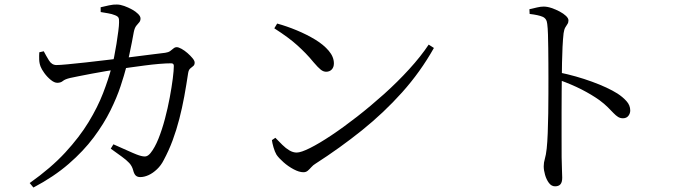

<svg xmlns="http://www.w3.org/2000/svg" viewBox="-20 -787 3040 851"><path d="M426.1 -754.8Q442 -758.7 462.8 -763.2Q483.6 -767.7 498.2 -766.9Q512.7 -766.9 530.6 -760.5Q548.6 -754 565.1 -745Q581.6 -735.9 592.2 -725.2Q602.8 -714.5 602.8 -705.3Q602.8 -694.4 597 -688Q591.3 -681.7 584.1 -672.8Q576.8 -663.8 573 -645Q569.8 -627.6 564.6 -600Q559.4 -572.4 552.9 -543.1Q546.5 -513.7 540 -490.3Q531 -455.1 514.5 -405.2Q498.1 -355.3 469.3 -297Q440.5 -238.6 395.3 -178Q350.1 -117.4 284.5 -60.6Q219 -3.7 128.1 44.2L111.6 24.3Q206.2 -42.7 269.3 -111.1Q332.3 -179.5 372.6 -245.8Q412.9 -312.2 436.7 -373.8Q460.5 -435.5 474.7 -489.1Q480.3 -507.5 485.9 -535Q491.4 -562.5 496.3 -592.9Q501.2 -623.2 504.4 -648.9Q507.7 -674.5 507.7 -687.7Q508.4 -702.4 505.1 -708.7Q501.7 -715.1 489.5 -719.7Q476.5 -725.2 458.3 -728.2Q440.2 -731.3 426.3 -733.6ZM470.9 -128.1 482.7 -147.4Q504 -138 526.7 -127.8Q549.3 -117.7 567.7 -109.6Q586.2 -101.6 596 -98.5Q615.8 -92.1 626.1 -93.9Q636.4 -95.6 647 -108.4Q666.1 -132 682.3 -172.2Q698.4 -212.4 711 -260Q723.6 -307.6 732.3 -354.3Q741 -400.9 745.8 -438.5Q750.5 -476 750.5 -495Q750.5 -506.4 738.8 -506.4Q717 -506.4 685.8 -503.8Q654.6 -501.2 621 -496.7Q587.3 -492.2 556.7 -488Q526.1 -483.8 503.6 -480.4Q481 -476.8 449.7 -471.7Q418.5 -466.6 386.8 -460.5Q355.1 -454.3 329.1 -449.3Q303.1 -444.3 290.8 -441.4Q268 -436 258.6 -428Q249.2 -420 233.9 -420Q220.8 -420 204.9 -433Q188.9 -446.1 176.4 -463.3Q164 -480.6 159.9 -491.9Q154.3 -506.4 153.7 -523Q153.1 -539.7 154.2 -555.2L173.9 -559.8Q184.4 -539.7 197 -519.2Q209.5 -498.7 230.4 -498.7Q245.2 -498.7 279.6 -502Q314 -505.2 360.4 -510.3Q406.8 -515.4 457.8 -521.6Q508.8 -527.8 558.2 -533.7Q607.6 -539.6 648.2 -545.1Q688.9 -550.6 712.2 -553Q726.2 -555 734.2 -560.7Q742.1 -566.5 748.8 -572.2Q755.4 -577.9 763.5 -577.9Q771.2 -577.9 784.6 -570.6Q798 -563.2 811.1 -551.7Q824.2 -540.2 833.5 -528.9Q842.8 -517.6 842.8 -509.7Q842.8 -499.4 836.7 -494.5Q830.5 -489.5 823.2 -483.4Q816 -477.2 813.8 -462.5Q806 -410.3 796.7 -359.3Q787.3 -308.3 774.7 -259.5Q762.1 -210.7 745.2 -165Q728.2 -119.3 705.8 -77.7Q694 -54 675.8 -36.8Q657.6 -19.5 638.4 -10.8Q619.2 -2.1 601.4 -2.1Q589 -2.1 581.6 -9Q574.3 -16 570.2 -32.4Q565.4 -50.9 552.9 -64.5Q540.3 -78 519.9 -92.7Q499.4 -107.4 470.9 -128.1Z M1208.5 -682.6Q1251.1 -670.9 1295.2 -652.6Q1339.4 -634.3 1376.9 -611.6Q1414.3 -588.9 1437.1 -561.9Q1459.9 -535 1459.9 -506Q1459.9 -489 1450.4 -479Q1440.9 -469 1425.5 -469Q1413.4 -469 1401.7 -478.2Q1390 -487.4 1370.2 -510.6Q1352.2 -532.7 1334.7 -550.6Q1317.1 -568.6 1297.9 -586Q1278.6 -603.5 1253.8 -621.8Q1229 -640.2 1195.8 -661.5ZM1880.1 -589.3 1903.2 -574.4Q1843.4 -468.1 1762.3 -377.6Q1681.1 -287.1 1584.1 -209.2Q1487.1 -131.3 1377.5 -60.9Q1368 -55.2 1360.2 -46.4Q1352.3 -37.5 1344.3 -30.5Q1336.4 -23.6 1324.9 -23.6Q1306.2 -23.6 1281.7 -36.6Q1257.3 -49.5 1236.6 -67.9Q1215.8 -86.3 1205.6 -101.2Q1198 -114.1 1192.2 -134.1Q1186.5 -154.1 1185.2 -165.9L1200.5 -176.3Q1216.1 -160.2 1231.5 -144.9Q1246.9 -129.6 1263 -120.2Q1279.1 -110.8 1295 -110.8Q1314.1 -110.8 1354.4 -131Q1394.8 -151.2 1448.8 -187.2Q1502.8 -223.2 1562.9 -270.1Q1623 -317 1682.6 -370.4Q1742.2 -423.9 1793.5 -480.2Q1844.9 -536.4 1880.1 -589.3Z M2326.5 -746.1Q2345.5 -750.4 2360.9 -754.1Q2376.2 -757.8 2389.6 -757.8Q2405.6 -757.8 2424.2 -751.6Q2442.8 -745.3 2460.3 -736.1Q2477.8 -726.8 2488.7 -716.4Q2499.6 -705.9 2499.6 -696.6Q2499.6 -686.7 2495 -680.3Q2490.5 -673.8 2485.5 -665.2Q2480.5 -656.7 2478 -639.8Q2475 -613.5 2473.3 -578.6Q2471.6 -543.6 2471 -508.4Q2470.4 -473.3 2470.2 -444.7Q2470 -423.7 2469.5 -382.3Q2469 -340.9 2469.1 -289.4Q2469.2 -237.9 2469.1 -185.8Q2469 -133.6 2469.3 -90.4Q2469.7 -57.3 2470.8 -34.7Q2471.9 -12.2 2471.9 0.8Q2471.9 20.5 2464.1 29.7Q2456.4 38.8 2440.1 38.8Q2424.1 38.8 2412.9 23.7Q2401.7 8.6 2395.8 -12.2Q2389.9 -32.9 2389.9 -49.9Q2389.9 -66.4 2394.9 -83Q2399.9 -99.5 2403.1 -128.2Q2406.1 -156.2 2407.7 -197.4Q2409.3 -238.7 2410 -284.3Q2410.6 -330 2410.7 -371.8Q2410.8 -413.7 2410.8 -442.2Q2410.8 -472.6 2410.6 -506.3Q2410.3 -540.1 2410 -572.9Q2409.7 -605.6 2408.8 -634.1Q2407.9 -662.7 2405.5 -681Q2403.4 -704.7 2385.1 -712.6Q2366.9 -720.6 2327.5 -725.2ZM2458.8 -465.9Q2533.7 -450.5 2603.9 -424.9Q2674 -399.3 2716.9 -372.3Q2739.9 -357.4 2756.6 -338.9Q2773.4 -320.4 2773.4 -297.5Q2773.4 -284.1 2765.1 -273.4Q2756.7 -262.8 2740.9 -262.8Q2729.1 -262.8 2719.5 -268.7Q2709.9 -274.7 2699.3 -285.7Q2688.8 -296.7 2674 -311.6Q2659.2 -326.5 2636.7 -343.2Q2601.3 -368.2 2557.5 -390.6Q2513.7 -412.9 2458.8 -432.6Z"/></svg>

Font: Source Han Serif JP VF
Style: Regular
Weight: 250
Designer: Ryoko NISHIZUKA 西塚涼子 (kana & ideographs); Frank Grießhammer (Latin, Greek & Cyrillic); Wenlong ZHANG 张文龙 (bopomofo); San
Foundry: Adobe
Version: Version 2.001;hotconv 1.1.0;makeotfexe 2.6.0